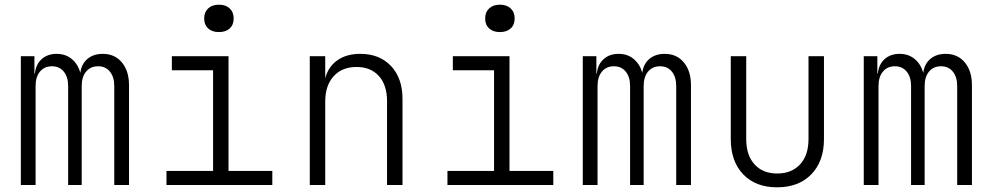

<svg xmlns="http://www.w3.org/2000/svg" viewBox="-20 -790 4240 820"><path d="M69 0V-550H127V-476H129Q133 -515 158 -537.5Q183 -560 222 -560Q260 -560 286.5 -538Q313 -516 323 -479Q328 -517 353.5 -538.5Q379 -560 419 -560Q470 -560 500.5 -523.5Q531 -487 531 -426V0H468V-423Q468 -461 449.5 -484Q431 -507 399 -507Q367 -507 348 -484.5Q329 -462 329 -423V0H271V-423Q271 -461 252.5 -484Q234 -507 202 -507Q170 -507 151 -484.5Q132 -462 132 -423V0Z M691 0V-60H890V-490H714V-550H956V-60H1143V0ZM915 -653Q886 -653 869 -668.5Q852 -684 852 -711Q852 -738 869 -754Q886 -770 915 -770Q944 -770 961 -754Q978 -738 978 -711Q978 -684 961 -668.5Q944 -653 915 -653Z M1303 0V-550H1369V-455Q1381 -504 1420 -532Q1459 -560 1519 -560Q1601 -560 1650 -508Q1699 -456 1699 -368V0H1633V-358Q1633 -427 1598 -465.5Q1563 -504 1503 -504Q1441 -504 1405 -464.5Q1369 -425 1369 -356V0Z M1891 0V-60H2090V-490H1914V-550H2156V-60H2343V0ZM2115 -653Q2086 -653 2069 -668.5Q2052 -684 2052 -711Q2052 -738 2069 -754Q2086 -770 2115 -770Q2144 -770 2161 -754Q2178 -738 2178 -711Q2178 -684 2161 -668.5Q2144 -653 2115 -653Z M2469 0V-550H2527V-476H2529Q2533 -515 2558 -537.5Q2583 -560 2622 -560Q2660 -560 2686.5 -538Q2713 -516 2723 -479Q2728 -517 2753.5 -538.5Q2779 -560 2819 -560Q2870 -560 2900.5 -523.5Q2931 -487 2931 -426V0H2868V-423Q2868 -461 2849.5 -484Q2831 -507 2799 -507Q2767 -507 2748 -484.5Q2729 -462 2729 -423V0H2671V-423Q2671 -461 2652.5 -484Q2634 -507 2602 -507Q2570 -507 2551 -484.5Q2532 -462 2532 -423V0Z M3299 10Q3207 10 3154 -45.5Q3101 -101 3101 -196V-550H3167V-196Q3167 -127 3202.5 -88Q3238 -49 3299 -49Q3361 -49 3397 -88Q3433 -127 3433 -196V-550H3499V-196Q3499 -101 3445 -45.5Q3391 10 3299 10Z M3669 0V-550H3727V-476H3729Q3733 -515 3758 -537.5Q3783 -560 3822 -560Q3860 -560 3886.5 -538Q3913 -516 3923 -479Q3928 -517 3953.5 -538.5Q3979 -560 4019 -560Q4070 -560 4100.5 -523.5Q4131 -487 4131 -426V0H4068V-423Q4068 -461 4049.5 -484Q4031 -507 3999 -507Q3967 -507 3948 -484.5Q3929 -462 3929 -423V0H3871V-423Q3871 -461 3852.5 -484Q3834 -507 3802 -507Q3770 -507 3751 -484.5Q3732 -462 3732 -423V0Z"/></svg>

Font: JetBrains Mono NL ExtraLight
Style: Regular
Weight: 200
Designer: Philipp Nurullin, Konstantin Bulenkov
Foundry: JetBrains
Version: Version 2.304; ttfautohint (v1.8.4.7-5d5b)